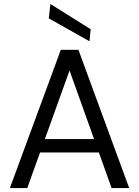

<svg xmlns="http://www.w3.org/2000/svg" viewBox="-20 -952 704 972"><path d="M30 0 288 -700H377L634 0H545L332 -595L118 0ZM148 -180 172 -248H489L513 -180ZM433 -743 227 -859 235 -932 439 -804Z"/></svg>

Font: DM Sans 17pt
Style: Regular
Weight: 400
Version: Version 4.004;gftools[0.9.30]